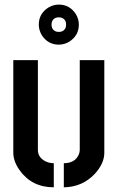

<svg xmlns="http://www.w3.org/2000/svg" viewBox="-20 -799 505 824"><path d="M146.5 -693.4Q146.5 -740.2 187.5 -766.6Q209 -779.3 232.4 -779.3Q279.3 -779.3 305.7 -738.3Q318.4 -716.8 318.4 -693.4Q318.4 -646.5 277.3 -620.1Q255.9 -607.4 232.4 -607.4Q185.5 -607.4 159.2 -648.4Q146.5 -669.9 146.5 -693.4ZM201.2 -693.4Q201.2 -669.9 222.7 -663.1Q228.5 -662.1 232.4 -662.1Q255.9 -662.1 262.7 -683.6Q263.7 -689.5 263.7 -693.4Q263.7 -716.8 242.2 -723.6Q236.3 -724.6 232.4 -724.6Q209 -724.6 202.1 -703.1Q201.2 -697.3 201.2 -693.4ZM37.1 -143.6V-541H142.6V-155.3Q142.6 -124 173.8 -107.4Q190.4 -98.6 210.9 -98.6V4.9Q116.2 4.9 63.5 -69.3Q37.1 -107.4 37.1 -143.6ZM253.9 4.9V-98.6Q302.7 -98.6 318.4 -136.7Q322.3 -146.5 322.3 -155.3V-541H427.7V-143.6Q427.7 -97.7 386.7 -52.7Q333 3.9 253.9 4.9Z"/></svg>

Font: Post No Bills Jaffna
Style: Bold
Weight: 700
Designer: Kosala Senevirathne, Siva Puranthara, Lasantha Premarathna, Tharique Azeez
Foundry: Mooniak
Version: Version 1.220 ; ttfautohint (v1.6)